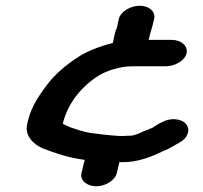

<svg xmlns="http://www.w3.org/2000/svg" viewBox="-20 -608 707 669"><path d="M579 -469H498L504 -494C506 -501 509 -509 511 -517L517 -542C523 -567 500 -588 467 -588C434 -588 400 -567 394 -542L387 -510C384 -505 382 -499 381 -494L373 -458C330 -448 279 -428 249 -407C209 -381 170 -348 142 -310C110 -267 81 -224 73 -164C72 -130 96 -106 129 -91C174 -74 215 -59 275 -51V-50H276C275 -49 274 -48 274 -47L264 -5C258 20 282 41 315 41C348 41 381 20 387 -5L396 -43H409C462 -43 511 -63 547 -81C570 -89 586 -101 605 -111C634 -126 645 -156 628 -176C612 -195 574 -199 544 -182C532 -177 524 -171 513 -164C513 -163 482 -151 479 -150C467 -144 448 -135 431 -135C424 -135 417 -135 408 -134C386 -134 363 -137 341 -139C324 -141 309 -143 294 -145C268 -149 249 -157 226 -164L206 -173C202 -175 200 -175 199 -178C217 -251 266 -308 323 -344C350 -361 397 -377 440 -377H557C590 -377 624 -397 630 -422C636 -447 612 -469 579 -469Z"/></svg>

Font: Blanket
Style: SikObl
Weight: 700
Foundry: Cannot Into Space Fonts
Version: Version 0.9